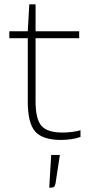

<svg xmlns="http://www.w3.org/2000/svg" viewBox="-20 -638 407 885"><path d="M351 -38V-7Q333 0 309.5 3.5Q286 7 261 7Q177 7 142.5 -31.5Q108 -70 108 -170V-462H23V-494H108L115 -618H144V-494H345V-462H144V-171Q144 -88 171.5 -57.5Q199 -27 268 -27Q289 -27 313 -30Q337 -33 351 -38ZM256 76 236 207Q234 218 229.5 222.5Q225 227 215 227H207L216 76Z"/></svg>

Font: Blinker ExtraLight
Style: Regular
Weight: 200
Designer: Juergen Huber
Foundry: supertype
Version: Version 1.017;hotconv 1.0.117;makeotfexe 2.5.65602